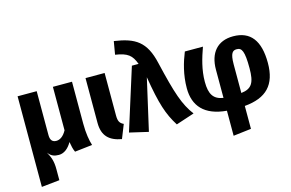

<svg xmlns="http://www.w3.org/2000/svg" viewBox="-123 -1119 2518 1660"><g transform="rotate(-15 1136.0 -289.5)"><path d="M579 0C565 -45 553 -110 553 -197V-573H382V-184C355 -134 322 -114 291 -114C259 -114 237 -131 237 -180V-573H66V238L227 221V122C227 46 210 9 185 -37C211 -1 241 9 281 9C328 9 368 -24 397 -75C404 -36 408 -12 422 18Z M845 -573H674V-172C674 -54 734 -1 842 18L891 -105C857 -121 845 -141 845 -193Z M993 -819 973 -702C1083 -685 1118 -656 1149 -573H1089L915 -21L1083 18L1188 -443C1229 -194 1263 -93 1333 18L1497 -36C1420 -139 1384 -247 1316 -536C1270 -737 1179 -792 993 -819Z M2231 -292C2231 -492 2154 -592 1999 -592C1859 -592 1782 -502 1782 -351V-99C1695 -112 1662 -164 1662 -274C1662 -383 1692 -480 1725 -573H1563C1529 -489 1497 -383 1497 -261C1497 -103 1584 -1 1782 16V240L1942 221V16C2138 -1 2231 -96 2231 -292ZM1942 -100V-355C1942 -458 1965 -476 2001 -476C2046 -476 2066 -443 2066 -289C2066 -161 2039 -111 1942 -100Z"/></g></svg>

Font: Glow Sans SC Normal ExtraBold
Style: Regular
Weight: 800
Designer: Ryoko NISHIZUKA (kana, bopomofo & ideographs); Paul D. Hunt (Latin, Greek & Cyrillic); Sandoll Communications, Soo-young
Version: Version 0.93